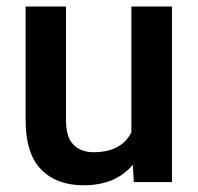

<svg xmlns="http://www.w3.org/2000/svg" viewBox="-20 -548 596 578"><path d="M497.6 -528.3V0H382.8L379.9 -52.2Q328.1 9.8 231.9 9.8Q149.9 9.8 103.5 -38.1Q57.1 -85.9 57.1 -187V-528.3H178.7V-186Q178.7 -134.3 201.4 -112.1Q224.1 -89.8 261.2 -89.8Q345.7 -89.8 375.5 -149.9V-528.3Z"/></svg>

Font: Heebo Medium
Style: Regular
Weight: 500
Designer: Oded Ezer
Foundry: Meir Sadan
Version: Version 2.001; ttfautohint (v1.5.14-ce02) -l 8 -r 50 -G 200 